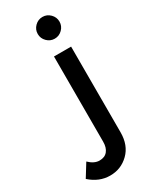

<svg xmlns="http://www.w3.org/2000/svg" viewBox="-354 -817 873 1088"><g transform="rotate(-30 82.0 -273.5)"><path d="M81 25V-532H193V29Q193 113 142.5 162.5Q92 212 20.5 212Q-51 212 -110 159L-58 75Q-24 108 10.5 108Q45 108 63 86Q81 64 81 25ZM86 -638Q65 -659 65 -688Q65 -717 86 -738Q107 -759 136 -759Q165 -759 186 -738Q207 -717 207 -688Q207 -659 186 -638Q165 -617 136 -617Q107 -617 86 -638Z"/></g></svg>

Font: Montreal
Style: Regular
Weight: 400
Designer: Julieta Ulanovsky, usr_local_share
Foundry: Julieta Ulanovsky, usr_local_share
Version: Version 2.001